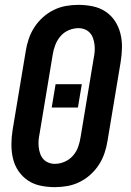

<svg xmlns="http://www.w3.org/2000/svg" viewBox="-20 -763 540 791"><path d="M206 8Q176 8 147 2Q118 -4 95 -19.5Q72 -35 56 -58.5Q40 -82 33.5 -110Q27 -138 27 -167.5Q27 -197 32 -228L86 -552Q90 -578 98.5 -603Q107 -628 121.5 -650.5Q136 -673 156.5 -691.5Q177 -710 201.5 -722Q226 -734 252 -738.5Q278 -743 303 -743Q333 -743 362 -737Q391 -731 414.5 -715.5Q438 -700 453.5 -676.5Q469 -653 476 -625Q483 -597 482.5 -567.5Q482 -538 477 -507L423 -183Q419 -157 410.5 -132Q402 -107 387.5 -84.5Q373 -62 352.5 -43.5Q332 -25 307.5 -13Q283 -1 257 3.5Q231 8 206 8ZM206 -88Q226 -88 246 -96.5Q266 -105 280.5 -121.5Q295 -138 302 -158Q309 -178 312 -198L366 -523Q369 -537 370 -551Q371 -565 369.5 -578.5Q368 -592 363.5 -605Q359 -618 350.5 -627.5Q342 -637 329.5 -642Q317 -647 303 -647Q283 -647 263 -638.5Q243 -630 229 -613.5Q215 -597 207.5 -577Q200 -557 197 -537L143 -212Q140 -198 139 -184Q138 -170 139.5 -156.5Q141 -143 145.5 -130Q150 -117 158.5 -107.5Q167 -98 179.5 -93Q192 -88 206 -88ZM193 -320 209 -416H317L301 -320Z"/></svg>

Font: Iosevka Oblique
Style: Bold
Weight: 700
Italic angle: -9°
Monospace: yes
Designer: Belleve Invis
Foundry: Belleve Invis
Version: Version 32.5.0; ttfautohint (v1.8.4)